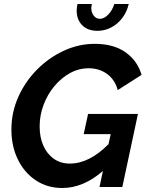

<svg xmlns="http://www.w3.org/2000/svg" viewBox="-20 -934 737 959"><path d="M291 5Q216 5 158.5 -33.5Q101 -72 69 -138Q37 -204 37 -287Q37 -373 71.5 -450Q106 -527 165 -586.5Q224 -646 298.5 -680.5Q373 -715 453 -715Q548 -715 607.5 -672.5Q667 -630 687 -560L568 -484Q554 -536 515 -564.5Q476 -593 423 -593Q373 -593 329 -568.5Q285 -544 251 -503Q217 -462 197.5 -410Q178 -358 178 -302Q178 -249 196 -207.5Q214 -166 248 -141.5Q282 -117 329 -117Q426 -117 522 -214L533 -264H398L420 -365H669L591 0H477L494 -80Q396 5 291 5ZM479 -840Q500 -840 520.5 -861Q541 -882 551 -914H623Q614 -875 591.5 -845Q569 -815 536.5 -797.5Q504 -780 467 -780Q418 -780 390.5 -808Q363 -836 363 -881Q363 -896 367 -914H439Q436 -902 436 -894Q436 -872 448 -856Q460 -840 479 -840Z"/></svg>

Font: Raleway
Style: Bold Italic
Weight: 700
Italic angle: -12°
Designer: Matt McInerney, Pablo Impallari, Rodrigo Fuenzalida
Foundry: Matt McInerney, Pablo Impallari, Rodrigo Fuenzalida
Version: Version 4.101;RELEASE